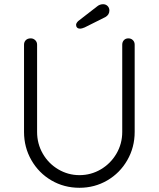

<svg xmlns="http://www.w3.org/2000/svg" viewBox="-20 -882 753 911"><path d="M619 -670V-256Q619 -183 584 -122Q549 -61 489 -26Q429 9 357 9Q284 9 224 -26Q164 -61 129 -122Q94 -183 94 -256V-670Q94 -683 102.5 -691.5Q111 -700 126 -700Q138 -700 147 -691.5Q156 -683 156 -670V-256Q156 -200 183 -153Q210 -106 256.5 -78.5Q303 -51 357 -51Q412 -51 458.5 -78.5Q505 -106 532.5 -153Q560 -200 560 -256V-670Q560 -683 568 -691.5Q576 -700 589 -700Q602 -700 610.5 -691.5Q619 -683 619 -670ZM341 -764Q341 -772 351 -782L440 -851Q453 -862 469 -862Q482 -862 490.5 -853.5Q499 -845 499 -832Q499 -812 480 -801L382 -752Q368 -746 360 -746Q351 -746 346 -751Q341 -756 341 -764Z"/></svg>

Font: Quicksand
Style: Regular
Weight: 400
Designer: Andrew Paglinawan
Foundry: Andrew Paglinawan
Version: Version 3.000